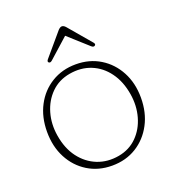

<svg xmlns="http://www.w3.org/2000/svg" viewBox="-119 -721 751 826"><g transform="rotate(-20 256.0 -308.0)"><path d="M256 -453Q318.5 -453 367 -423.2Q415.5 -393.5 443.2 -341.5Q471 -289.5 471 -222.5Q471 -154.5 443.2 -102Q415.5 -49.5 367 -19.5Q318.5 10.5 255.5 10.5Q193 10.5 144.5 -19.5Q96 -49.5 68.5 -101.8Q41 -154 41 -221.5Q41 -289 68.5 -341.2Q96 -393.5 144.8 -423.2Q193.5 -453 256 -453ZM296 -19.5Q346.5 -28.5 380.8 -62.8Q415 -97 429 -146.8Q443 -196.5 434 -251.5Q424 -312.5 393.2 -354.5Q362.5 -396.5 317 -414.8Q271.5 -433 217.5 -423.5Q166 -414.5 131.5 -380.2Q97 -346 82.8 -296.5Q68.5 -247 77.5 -192Q87.5 -130 119 -88.2Q150.5 -46.5 196.5 -28.2Q242.5 -10 296 -19.5ZM360.5 -500Q354 -495.5 345 -503.5L255.5 -584L165.5 -503.5Q156.5 -495.5 150.5 -500Q143.5 -504.5 151 -514L238.5 -617Q248 -627 255.5 -627Q264.5 -627 273 -617L360.5 -514Q368 -505 360.5 -500Z"/></g></svg>

Font: Fraunces 72pt S100 Thin
Style: Regular
Weight: 100
Version: Version 1.000; ttfautohint (v1.8.3)